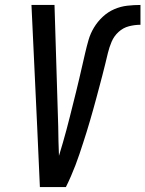

<svg xmlns="http://www.w3.org/2000/svg" viewBox="-20 -755 587 775"><path d="M141 0 130 -245 107 -735H200L215 -245Q215 -215 216 -185.5Q217 -156 218 -126Q226 -152 233.5 -178Q241 -204 248 -230Q255 -256 261.5 -282Q268 -308 274.5 -334Q281 -360 287.5 -386Q294 -412 300 -438Q306 -464 312 -490Q318 -516 324 -542Q330 -568 337.5 -594Q345 -620 359.5 -644Q374 -668 395 -687.5Q416 -707 441.5 -718Q467 -729 494 -732Q521 -735 547 -735V-655Q524 -655 500.5 -649Q477 -643 458.5 -626Q440 -609 430.5 -586.5Q421 -564 415.5 -541Q410 -518 404.5 -495.5Q399 -473 393 -450Q387 -427 381 -404.5Q375 -382 369 -359.5Q363 -337 356.5 -314Q350 -291 343.5 -268.5Q337 -246 330 -223.5Q323 -201 315.5 -178Q308 -155 300.5 -132.5Q293 -110 284.5 -88Q276 -66 266.5 -44Q257 -22 246 0Z"/></svg>

Font: Iosevka SS04 Medium Oblique
Style: Regular
Weight: 500
Italic angle: -9°
Monospace: yes
Designer: Belleve Invis
Foundry: Belleve Invis
Version: Version 19.0.0; ttfautohint (v1.8.4)